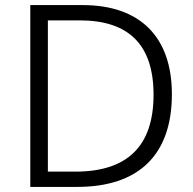

<svg xmlns="http://www.w3.org/2000/svg" viewBox="-20 -734 757 754"><path d="M655 -364C655 -592 527 -714 305 -714H99V0H283C523 0 655 -124 655 -364ZM583 -362C583 -161 481 -60 276 -60H168V-654H293C485 -654 583 -559 583 -362Z"/></svg>

Font: Noto Sans Thaana Light
Style: Regular
Weight: 300
Designer: David Williams
Foundry: Google Inc.
Version: Version 3.001